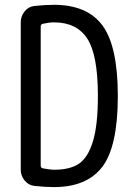

<svg xmlns="http://www.w3.org/2000/svg" viewBox="-20 -760 540 790"><path d="M147.5 -651.4V-79.1Q147.5 -69.3 156.2 -67.4Q178.7 -62.5 202.1 -61.5Q267.6 -61.5 304.7 -86.4Q341.8 -111.3 362.3 -178.2Q382.8 -245.1 382.8 -365.2Q382.8 -533.2 339.4 -600.6Q295.9 -668 202.1 -668Q182.6 -668 156.2 -662.1Q147.5 -660.2 147.5 -651.4ZM121.1 4.9Q96.7 2 81.1 -17.6Q65.4 -37.1 65.4 -61.5V-668Q65.4 -693.4 81.1 -712.9Q96.7 -732.4 121.1 -735.4Q166 -740.2 202.1 -740.2Q338.9 -740.2 401.9 -654.8Q464.8 -569.3 464.8 -365.2Q464.8 -158.2 401.4 -74.2Q337.9 9.8 202.1 9.8Q166 9.8 121.1 4.9Z"/></svg>

Font: Rounded Mgen+ 1m regular
Style: Regular
Weight: 400
Designer: [Source Han Sans]
Ryoko NISHIZUKA  (kana & ideographs); Paul D. Hunt (Latin, Greek & Cyrillic); Wenlong ZHANG  (bopomofo
Version: Version 1.059.20150602